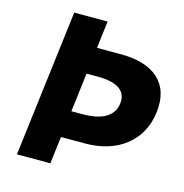

<svg xmlns="http://www.w3.org/2000/svg" viewBox="-118 -934 1000 1044"><g transform="rotate(15 382.0 -412.5)"><path d="M359.6 -825H171.6L70.3 0H258.3L277.1 -153H413.9C591.4 -153 724.1 -248 745 -418C766 -589 655.2 -672 477.6 -672H340.9ZM295.5 -303 322.4 -522H386.6C476.1 -522 551.6 -496 541.2 -412C531.1 -329 449.2 -303 359.7 -303Z"/></g></svg>

Font: Hussar
Style: BdSuprExtOblOne
Weight: 700
Foundry: Cannot Into Space Fonts
Version: Version 2.00